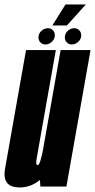

<svg xmlns="http://www.w3.org/2000/svg" viewBox="-49 -820 418 844"><path d="M128.5 0 126.5 -29Q86 4 38 4Q0 4 -16.5 -14.5Q-34 -35 -27 -77Q-12.5 -158 4.5 -255.5L65.5 -600H196.5L135.5 -256Q117 -150 112 -122Q107.5 -97.5 114 -94.5Q114.5 -94 116 -94Q123.5 -94 130 -118.5Q134.5 -134 139.5 -158.5L217.5 -600H349L243 0ZM151 -624.5Q137.5 -624.5 128.8 -633.5Q120 -642.5 120 -656Q120 -672 132.8 -684Q145.5 -696 161.5 -696Q175 -696 183.5 -687Q192 -678 192 -665Q192 -648.5 179.2 -636.5Q166.5 -624.5 151 -624.5ZM267 -624.5Q253.5 -624.5 244.8 -633.5Q236 -642.5 236 -656Q236 -672 248.5 -684Q261 -696 277.5 -696Q290.5 -696 299.2 -687Q308 -678 308 -665Q308 -648.5 295.2 -636.5Q282.5 -624.5 267 -624.5ZM181 -708 239 -800.5H328.5L245 -708Z"/></svg>

Font: Anybody UltraCondensed Regular
Style: Bold Italic
Weight: 700
Width: 1
Italic angle: -10°
Designer: Tyler Finck
Foundry: Etcetera Type Company
Version: Version 1.010; ttfautohint (v1.8.3) -l 8 -r 50 -G 200 -x 14 